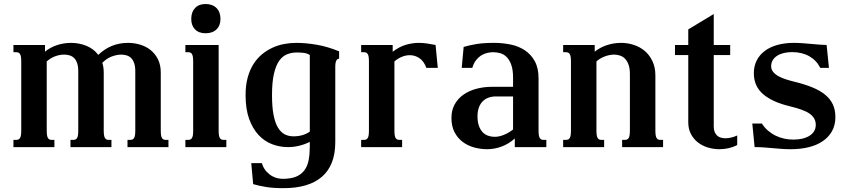

<svg xmlns="http://www.w3.org/2000/svg" viewBox="-20 -747 4294 975"><path d="M796.4 -85Q796.4 -69.8 797.9 -60.5Q799.3 -51.3 802.7 -45.9Q806.2 -40.5 810.8 -38.6Q815.4 -36.6 822.3 -36.6H835.4V0H627.4V-36.6H641.1Q647.5 -36.6 652.3 -38.6Q657.2 -40.5 660.6 -45.9Q664.1 -51.3 665.5 -60.5Q667 -69.8 667 -85V-385.7Q667 -409.7 661.4 -426Q655.8 -442.4 646.2 -451.9Q636.7 -461.4 623.5 -465.6Q610.4 -469.7 595.7 -469.7Q573.7 -469.7 547.6 -460.2Q521.5 -450.7 499.5 -427.7Q506.8 -405.8 506.8 -378.4V-85Q506.8 -69.8 508.3 -60.5Q509.8 -51.3 513.2 -45.9Q516.6 -40.5 521.2 -38.6Q525.9 -36.6 532.7 -36.6H545.9V0H337.9V-36.6H351.6Q357.9 -36.6 362.8 -38.6Q367.7 -40.5 371.1 -45.9Q374.5 -51.3 376 -60.5Q377.4 -69.8 377.4 -85V-385.7Q377.4 -409.7 371.8 -426Q366.2 -442.4 356.7 -451.9Q347.2 -461.4 334 -465.6Q320.8 -469.7 306.2 -469.7Q282.2 -469.7 259.3 -460.9Q236.3 -452.1 217.3 -435.1V-85Q217.3 -69.8 218.8 -60.5Q220.2 -51.3 223.6 -45.9Q227.1 -40.5 231.7 -38.6Q236.3 -36.6 243.2 -36.6H256.3V0H48.3V-36.6H62Q68.4 -36.6 73.2 -38.6Q78.1 -40.5 81.5 -45.9Q85 -51.3 86.4 -60.5Q87.9 -69.8 87.9 -85V-433.6Q87.9 -448.7 86.4 -458Q85 -467.3 81.5 -472.7Q78.1 -478 73.2 -480Q68.4 -481.9 62 -481.9H48.3V-518.6H208.5V-484.4Q234.4 -506.3 269.3 -517.8Q304.2 -529.3 340.8 -529.3Q381.3 -529.3 418.5 -514.4Q455.6 -499.5 479 -468.3Q511.7 -499.5 549.3 -514.4Q586.9 -529.3 630.4 -529.3Q661.6 -529.3 691.7 -520.3Q721.7 -511.2 744.9 -492.7Q768.1 -474.1 782.2 -445.8Q796.4 -417.5 796.4 -378.4Z M921.4 -518.6H1090.3V-85Q1090.3 -69.8 1091.8 -60.5Q1093.3 -51.3 1096.7 -45.9Q1100.1 -40.5 1104.7 -38.6Q1109.4 -36.6 1116.2 -36.6H1129.4V0H921.4V-36.6H935.1Q941.4 -36.6 946.3 -38.6Q951.2 -40.5 954.6 -45.9Q958 -51.3 959.5 -60.5Q960.9 -69.8 960.9 -85V-433.6Q960.9 -448.7 959.5 -458Q958 -467.3 954.6 -472.7Q951.2 -478 946.3 -480Q941.4 -481.9 935.1 -481.9H921.4ZM951.2 -650.9Q951.2 -686 970.5 -706.3Q989.7 -726.6 1023.9 -726.6Q1059.1 -726.6 1079.3 -706.3Q1099.6 -686 1099.6 -650.9Q1099.6 -617.2 1079.3 -597.7Q1059.1 -578.1 1023.9 -578.1Q989.7 -578.1 970.5 -597.7Q951.2 -617.2 951.2 -650.9Z M1487.3 -480.5Q1460.9 -480.5 1438 -471.4Q1415 -462.4 1397.9 -438.5Q1380.9 -414.6 1371.1 -372.3Q1361.3 -330.1 1361.3 -264.2Q1361.3 -204.6 1368.9 -164.6Q1376.5 -124.5 1390.9 -100.1Q1405.3 -75.7 1425.3 -65.2Q1445.3 -54.7 1470.2 -54.7Q1519.5 -54.7 1553.2 -78.6V-467.8Q1537.6 -477.1 1519.8 -478.8Q1502 -480.5 1487.3 -480.5ZM1415 161.1Q1457.5 161.1 1484.4 149.7Q1511.2 138.2 1526.6 116.7Q1542 95.2 1547.6 64.9Q1553.2 34.7 1553.2 -3.4V-26.4Q1527.3 -13.7 1499.3 -6.8Q1471.2 0 1441.9 0Q1400.9 0 1362.1 -14.6Q1323.2 -29.3 1293.2 -61.3Q1263.2 -93.3 1245.1 -143.3Q1227.1 -193.4 1227.1 -264.2Q1227.1 -313.5 1237.5 -352.3Q1248 -391.1 1266.4 -420.4Q1284.7 -449.7 1309.6 -470.5Q1334.5 -491.2 1363 -504.4Q1391.6 -517.6 1422.6 -523.4Q1453.6 -529.3 1484.4 -529.3Q1532.2 -529.3 1587.4 -520Q1642.6 -510.7 1702.1 -486.3V-449.7Q1698.2 -448.7 1694.8 -447Q1691.4 -445.3 1688.7 -440.9Q1686 -436.5 1684.3 -428.7Q1682.6 -420.9 1682.6 -407.7V-25.4Q1682.6 34.2 1665.3 78.1Q1647.9 122.1 1614.5 150.9Q1581.1 179.7 1532.2 194.1Q1483.4 208.5 1419.9 208.5Q1393.1 208.5 1371.3 207Q1349.6 205.6 1331.3 202.6Q1313 199.7 1296.9 196Q1280.8 192.4 1265.6 188L1255.9 81.5H1309.6Q1318.4 108.4 1333 124Q1347.7 139.6 1363 147.9Q1378.4 156.2 1392.6 158.7Q1406.7 161.1 1415 161.1Z M1982.9 -435.1V-85Q1982.9 -69.8 1984.4 -60.5Q1985.8 -51.3 1989.3 -45.9Q1992.7 -40.5 1997.3 -38.6Q2002 -36.6 2008.8 -36.6H2022V0H1814V-36.6H1827.6Q1834 -36.6 1838.9 -38.6Q1843.8 -40.5 1847.2 -45.9Q1850.6 -51.3 1852.1 -60.5Q1853.5 -69.8 1853.5 -85V-433.6Q1853.5 -448.7 1852.1 -458Q1850.6 -467.3 1847.2 -472.7Q1843.8 -478 1838.9 -480Q1834 -481.9 1827.6 -481.9H1814V-518.6H1974.1V-484.4Q2008.8 -510.3 2041.7 -519.8Q2074.7 -529.3 2106.9 -529.3Q2128.9 -529.3 2150.1 -525.9Q2171.4 -522.5 2191.9 -518.6L2203.1 -402.3H2145Q2133.3 -435.5 2110.6 -451.2Q2087.9 -466.8 2061 -466.8Q2041 -466.8 2021 -458.7Q2001 -450.7 1982.9 -435.1Z M2585.4 -257.3H2498Q2478 -257.3 2460.9 -251.2Q2443.8 -245.1 2431.4 -232.7Q2418.9 -220.2 2411.9 -201.2Q2404.8 -182.1 2404.8 -156.2Q2404.8 -127.9 2411.9 -108.2Q2418.9 -88.4 2430.7 -75.9Q2442.4 -63.5 2458.3 -57.9Q2474.1 -52.2 2491.7 -52.2Q2514.6 -52.2 2539.1 -62.3Q2563.5 -72.3 2585.4 -89.4ZM2714.8 -85Q2714.8 -69.8 2716.3 -60.5Q2717.8 -51.3 2721.2 -45.9Q2724.6 -40.5 2729.2 -38.6Q2733.9 -36.6 2740.7 -36.6H2754.4V0H2594.2V-43.9Q2563.5 -16.1 2527.1 -2.7Q2490.7 10.7 2454.1 10.7Q2419.9 10.7 2387.5 1.7Q2355 -7.3 2329.3 -26.6Q2303.7 -45.9 2288.1 -75.9Q2272.5 -106 2272.5 -147.9Q2272.5 -188 2289.3 -217.8Q2306.2 -247.6 2334.5 -267.1Q2362.8 -286.6 2400.1 -296.4Q2437.5 -306.2 2478 -306.2H2585.4V-352.1Q2585.4 -392.1 2576.4 -417.5Q2567.4 -442.9 2553 -457.3Q2538.6 -471.7 2520.3 -476.8Q2502 -481.9 2483.9 -481.9Q2472.7 -481.9 2457.3 -479Q2441.9 -476.1 2426.8 -467.3Q2411.6 -458.5 2398.7 -442.9Q2385.7 -427.2 2378.4 -402.3H2324.7L2334.5 -508.8Q2349.6 -513.2 2365.7 -516.8Q2381.8 -520.5 2400.1 -523.4Q2418.5 -526.4 2440.2 -527.8Q2461.9 -529.3 2488.8 -529.3Q2531.7 -529.3 2572.5 -521Q2613.3 -512.7 2644.8 -491.9Q2676.3 -471.2 2695.6 -436.5Q2714.8 -401.9 2714.8 -349.1Z M3008.8 -85Q3008.8 -69.8 3010.3 -60.5Q3011.7 -51.3 3015.1 -45.9Q3018.6 -40.5 3023.2 -38.6Q3027.8 -36.6 3034.7 -36.6H3047.9V0H2839.8V-36.6H2853.5Q2859.9 -36.6 2864.7 -38.6Q2869.6 -40.5 2873 -45.9Q2876.5 -51.3 2877.9 -60.5Q2879.4 -69.8 2879.4 -85V-433.6Q2879.4 -448.7 2877.9 -458Q2876.5 -467.3 2873 -472.7Q2869.6 -478 2864.7 -480Q2859.9 -481.9 2853.5 -481.9H2839.8V-518.6H3000V-484.4Q3027.8 -506.8 3062.7 -518.1Q3097.7 -529.3 3134.3 -529.3Q3167 -529.3 3198.5 -519Q3230 -508.8 3254.2 -488.3Q3278.3 -467.8 3293.2 -436.5Q3308.1 -405.3 3308.1 -363.8V-85Q3308.1 -69.8 3309.6 -60.5Q3311 -51.3 3314.5 -45.9Q3317.9 -40.5 3322.5 -38.6Q3327.1 -36.6 3334 -36.6H3347.2V0H3139.2V-36.6H3152.8Q3159.2 -36.6 3164.1 -38.6Q3168.9 -40.5 3172.4 -45.9Q3175.8 -51.3 3177.2 -60.5Q3178.7 -69.8 3178.7 -85V-371.1Q3178.7 -399.4 3171.9 -418.5Q3165 -437.5 3154.1 -448.7Q3143.1 -460 3128.4 -464.8Q3113.8 -469.7 3098.6 -469.7Q3075.2 -469.7 3050.5 -460.2Q3025.9 -450.7 3008.8 -435.1Z M3407.7 -467.3V-518.6H3475.1V-597.7L3604.5 -675.8V-518.6H3688V-467.3H3604.5V-104Q3604.5 -87.4 3609.4 -76.2Q3614.3 -64.9 3622.3 -57.9Q3630.4 -50.8 3641.1 -47.9Q3651.9 -44.9 3664.1 -44.9Q3678.7 -44.9 3694.3 -48.8Q3710 -52.7 3723.6 -59.1V-10.3Q3702.6 0.5 3679.7 5.6Q3656.7 10.7 3633.3 10.7Q3603 10.7 3574.5 2Q3545.9 -6.8 3523.9 -23.9Q3502 -41 3488.5 -66.7Q3475.1 -92.3 3475.1 -126V-467.3Z M4007.8 -38.1Q4060.5 -38.1 4091.6 -58.1Q4122.6 -78.1 4122.6 -113.3Q4122.6 -130.9 4114.7 -144.8Q4106.9 -158.7 4091.1 -169.9Q4075.2 -181.2 4050.5 -189.9Q4025.9 -198.7 3992.2 -207Q3902.8 -228 3855.5 -268.6Q3808.1 -309.1 3808.1 -375.5Q3808.1 -411.1 3822.5 -439.7Q3836.9 -468.3 3863.5 -488.3Q3890.1 -508.3 3927.7 -518.8Q3965.3 -529.3 4011.2 -529.3Q4032.2 -529.3 4055.2 -527.6Q4078.1 -525.9 4100.3 -523.9Q4122.6 -522 4142.6 -520.3Q4162.6 -518.6 4177.7 -518.6L4189.5 -402.3H4145.5Q4126.5 -440.4 4089.6 -461.4Q4052.7 -482.4 4002 -482.4Q3980 -482.4 3960.4 -477.8Q3940.9 -473.1 3926.8 -464.1Q3912.6 -455.1 3904.3 -441.7Q3896 -428.2 3896 -410.6Q3896 -394.5 3906 -382.1Q3916 -369.6 3932.6 -360.4Q3949.2 -351.1 3970.5 -344.2Q3991.7 -337.4 4014.2 -332Q4066.4 -319.3 4105.5 -303.2Q4144.5 -287.1 4170.4 -265.9Q4196.3 -244.6 4209.2 -216.8Q4222.2 -189 4222.2 -152.8Q4222.2 -110.8 4204.6 -80.1Q4187 -49.3 4156.5 -29.1Q4126 -8.8 4084.7 1Q4043.5 10.7 3996.1 10.7Q3970.7 10.7 3948.7 9Q3926.8 7.3 3905 5.4Q3883.3 3.4 3860.8 1.7Q3838.4 0 3812 0L3800.3 -119.6H3849.1Q3862.3 -98.6 3880.4 -83.3Q3898.4 -67.9 3919.2 -57.9Q3939.9 -47.9 3962.4 -43Q3984.9 -38.1 4007.8 -38.1Z"/></svg>

Font: Arian AMU Serif
Style: Bold
Weight: 700
Designer: Ruben Hakobyan (Tarumian)
Foundry: Ruben Hakobyan (Tarumian)
Version: Version 1.002